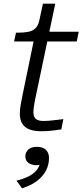

<svg xmlns="http://www.w3.org/2000/svg" viewBox="-20 -710 449 1046"><path d="M206 5Q167 5 140.5 -5Q114 -15 101 -36.5Q88 -58 88 -92Q88 -113 93 -141Q98 -169 104 -198L171 -523L214 -537H409L398 -484H57L67 -532H77Q110 -532 133.5 -536.5Q157 -541 172.5 -555.5Q188 -570 194 -598L214 -690H281L173 -176Q170 -162 167.5 -147.5Q165 -133 163.5 -120.5Q162 -108 162 -99Q162 -73 175.5 -62Q189 -51 216 -51Q234 -51 255.5 -53Q277 -55 296 -57.5Q315 -60 325 -61L314 -5Q294 -2 265.5 1.5Q237 5 206 5ZM100 316 70 274Q107 265 133.5 252Q160 239 176.5 220.5Q193 202 199 177Q200 173 203 171Q206 169 209.5 170Q213 171 215 176Q210 182 201 186Q192 190 180 190Q151 190 134.5 177Q118 164 118 142Q118 120 134 105Q150 90 180 90Q214 90 230.5 106.5Q247 123 247 151Q247 187 231 218.5Q215 250 182.5 275Q150 300 100 316Z"/></svg>

Font: Roboto Serif Light
Style: Italic
Weight: 300
Italic angle: -10°
Version: Version 1.007